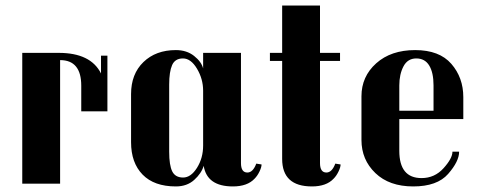

<svg xmlns="http://www.w3.org/2000/svg" viewBox="-20 -660 1730 690"><path d="M366 -260H272V-352Q272 -444 196 -444V0H60V-470H191Q306 -470 343 -396V-460H366Z M869 -40Q889 -40 901 -72L920 -69Q920 -59 912.5 -43.5Q905 -28 895 -18Q869 10 817 10Q724 10 712 -64Q704 -37 678 -13.5Q652 10 612 10Q534 10 492.5 -32.5Q451 -75 451 -149V-322Q451 -394 495.5 -437Q540 -480 612 -480Q651 -480 677.5 -459Q704 -438 710 -414V-470H846V-74Q846 -40 869 -40ZM710 -334Q710 -376 688 -413Q666 -450 637.5 -450Q609 -450 598.5 -426Q588 -402 588 -356V-115Q588 -66 599 -44Q610 -22 638 -22Q666 -22 688 -57Q710 -92 710 -137Z M1153 -40Q1173 -40 1185 -72L1204 -69Q1204 -59 1196.5 -43.5Q1189 -28 1179 -18Q1153 10 1101 10Q994 10 994 -89V-441H950V-470H994V-640H1130V-470H1202V-441H1130V-74Q1130 -40 1153 -40Z M1645 -232H1415V-118Q1415 -20 1495 -20Q1542 -20 1574 -55.5Q1606 -91 1606 -115H1630Q1630 -80 1590.5 -35Q1551 10 1465 10Q1379 10 1329 -38Q1279 -86 1279 -157V-314Q1279 -385 1332 -432.5Q1385 -480 1472 -480Q1559 -480 1602 -430.5Q1645 -381 1645 -311ZM1538 -262V-353Q1538 -399 1522.5 -424.5Q1507 -450 1476 -450Q1445 -450 1430 -421.5Q1415 -393 1415 -353V-262Z"/></svg>

Font: Trochut
Style: Bold
Weight: 700
Designer: Andreu Balius
Foundry: Andreu Balius
Version: Version 1.001